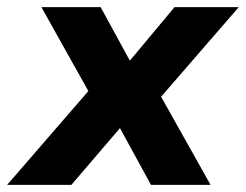

<svg xmlns="http://www.w3.org/2000/svg" viewBox="-55 -518 689 538"><path d="M-35 0 217 -291 221 -212 61 -498H227L316 -335H298L434 -498H614L367 -213L370 -294L535 0H368L273 -174H294L145 0Z"/></svg>

Font: Nunito Sans 9pt ExtraBold
Style: Italic
Weight: 800
Italic angle: -9°
Version: Version 3.101;gftools[0.9.27]